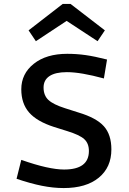

<svg xmlns="http://www.w3.org/2000/svg" viewBox="-20 -940 654 974"><path d="M305 -80Q368 -80 399.5 -103.5Q431 -127 431 -174Q431 -213 407 -234.5Q383 -256 321 -275L254 -296Q167 -324 127.5 -369.5Q88 -415 88 -487Q88 -566 151.5 -616.5Q215 -667 321 -667Q369 -667 414.5 -660.5Q460 -654 523 -638L507 -542Q448 -558 401.5 -566Q355 -574 319 -574Q261 -574 231 -554Q201 -534 201 -496Q201 -456 225.5 -433Q250 -410 310 -391L379 -369Q469 -342 507 -299.5Q545 -257 545 -182Q545 -91 481 -38.5Q417 14 303 14Q250 14 192.5 2.5Q135 -9 64 -33L88 -129Q159 -104 213 -92Q267 -80 305 -80ZM162 -731 125 -786 298 -920H338L512 -786L475 -731L318 -834Z"/></svg>

Font: Intel One Mono Medium
Style: Regular
Weight: 500
Monospace: yes
Designer: Fred Shallcrass
Foundry: Frere-Jones Type LLC
Version: Version 1.400;hotconv 1.1.0;makeotfexe 2.6.0;FJTRelease1.4